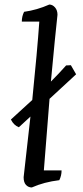

<svg xmlns="http://www.w3.org/2000/svg" viewBox="-20 -810 367 845"><path d="M76 -715Q76 -738 86 -758Q143 -766 197 -790Q211 -790 222 -777.5Q233 -765 233 -745Q224 -665 204 -451Q240 -487 271 -522L292 -523L315 -483L198 -375Q192 -300 173 -60H251Q251 -37 241 -17Q174 -9 120 15Q105 15 94.5 4Q84 -7 84 -30Q98 -149 114 -297L63 -250Q40 -259 28 -284L122 -370Q144 -586 153 -715Z"/></svg>

Font: Kotta One
Style: Regular
Weight: 400
Designer: Ania Kruk
Foundry: Ania Kruk
Version: Version 1.001